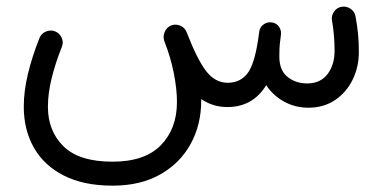

<svg xmlns="http://www.w3.org/2000/svg" viewBox="-20 -300 1171 587"><path d="M52.7 26.4Q52.7 -21.5 65.4 -74.2Q78.1 -127 100.6 -183.6Q106.4 -197.8 120.6 -203.6Q134.8 -209.5 148.4 -204.1Q162.6 -198.2 168.7 -184.3Q174.8 -170.4 168.9 -156.2Q149.4 -107.4 137.9 -60.8Q126.5 -14.2 126.5 26.4Q126.5 100.6 174.3 147.5Q222.2 194.3 323.7 194.3Q422.9 194.3 471.9 143.8Q521 93.3 521 12.2Q521 -28.8 511.2 -77.1Q501.5 -125.5 483.4 -171.4L482.4 -174.3Q477.5 -188.5 483.6 -202.6Q489.7 -216.8 503.4 -222.2Q517.6 -227.5 531.5 -221.4Q545.4 -215.3 550.8 -201.2Q582.5 -118.7 610.1 -82.8Q637.7 -46.9 676.3 -46.9Q712.9 -46.9 735.1 -73.7Q757.3 -100.6 769 -177.7Q770.5 -189 772.5 -202.6Q773.9 -215.3 783.7 -223.6Q793.5 -231.9 806.2 -231.9Q808.1 -231.9 810.5 -231.4Q821.8 -230.5 829.6 -222.2Q837.4 -213.9 838.9 -203.1Q838.9 -203.1 838.9 -202.6Q838.9 -201.7 838.9 -200.7Q838.9 -200.7 838.9 -200.2Q839.4 -198.2 839.4 -197.8Q839.4 -197.8 839.4 -197.3Q838.9 -195.8 838.9 -195.3Q838.9 -195.3 838.9 -194.3Q838.9 -194.3 838.9 -193.8Q837.9 -185.1 836.9 -177.2Q835 -163.6 834.5 -152.1Q834 -140.6 834 -127Q834 -85 859.1 -64.9Q884.3 -44.9 918.9 -44.9Q959.5 -44.9 981.2 -73.2Q1002.9 -101.6 1002.9 -144.5Q1002.9 -191.9 995.1 -236.8Q992.2 -251.5 1001 -264.2Q1009.8 -276.9 1024.4 -279.3Q1039.1 -281.7 1051.8 -273.2Q1064.5 -264.6 1066.9 -250Q1072.3 -220.2 1074.7 -195.8Q1077.1 -171.4 1077.1 -140.6Q1077.1 -95.2 1058.1 -56.4Q1039.1 -17.6 1004.4 5.9Q969.7 29.3 922.9 29.3Q882.3 29.3 848.6 10.7Q814.9 -7.8 793.9 -39.6Q752.9 27.3 675.3 27.3Q630.9 27.3 595.2 2.9Q595.2 4.9 595.2 7.3Q595.2 81.5 562.7 140.4Q530.3 199.2 469.7 233.4Q409.2 267.6 324.2 267.6Q235.8 267.6 175.3 236.8Q114.7 206.1 83.7 151.6Q52.7 97.2 52.7 26.4Z"/></svg>

Font: Mikhak Regular
Style: Regular
Weight: 400
Designer: Amin Abedi
Version: Version 3.3